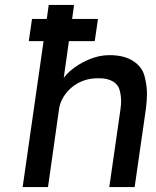

<svg xmlns="http://www.w3.org/2000/svg" viewBox="-20 -760 635 780"><path d="M97 -593 110 -683H170L178 -740H281L273 -683H378L365 -593H260L239 -444Q249 -457 263 -470Q296 -499 339 -517.5Q382 -536 424 -536Q484 -536 520.5 -512.5Q557 -489 567 -451.5Q577 -414 577 -379Q577 -352 573 -320L527 0H424L469 -313Q472 -333 472 -350Q472 -371 466 -394Q460 -417 438 -429.5Q416 -442 385 -442Q381 -442 376 -442Q346 -442 319.5 -432.5Q293 -423 272.5 -406Q252 -389 238 -366.5Q224 -344 220 -318L175 0H72L157 -593Z"/></svg>

Font: Lexend
Style: Italic
Weight: 400
Italic angle: -8.13011°
Designer: Bonnie Shaver-Troup, Thomas Jockin
Foundry: Lexend
Version: Version 1.007